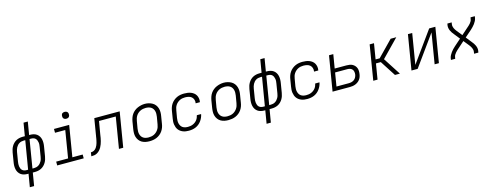

<svg xmlns="http://www.w3.org/2000/svg" viewBox="-23 -1675 7247 2820"><g transform="rotate(-15 3600.0 -265.0)"><path d="M177 205 210 8H195Q168 8 141.5 1.5Q115 -5 94.5 -20Q74 -35 60.5 -57Q47 -79 41.5 -105Q36 -131 36.5 -158.5Q37 -186 42 -213L65 -353Q69 -377 76.5 -400.5Q84 -424 97 -446Q110 -468 129 -486.5Q148 -505 170.5 -516.5Q193 -528 217.5 -533Q242 -538 266 -538H300L333 -735H398L365 -538H380Q408 -538 434 -531.5Q460 -525 480.5 -510Q501 -495 514.5 -473Q528 -451 533.5 -425Q539 -399 538.5 -371.5Q538 -344 533 -317L510 -177Q506 -153 498.5 -129.5Q491 -106 478 -84Q465 -62 446 -43.5Q427 -25 404.5 -13.5Q382 -2 357.5 3Q333 8 309 8H275L242 205ZM195 -50H219L291 -480H266Q249 -480 231.5 -476Q214 -472 198.5 -462.5Q183 -453 171 -439.5Q159 -426 150.5 -410Q142 -394 137 -377Q132 -360 129 -343L106 -203Q103 -186 102 -167.5Q101 -149 103.5 -132Q106 -115 112.5 -99Q119 -83 131.5 -71.5Q144 -60 160.5 -55Q177 -50 195 -50ZM309 -50Q326 -50 343.5 -54Q361 -58 376.5 -67.5Q392 -77 404 -90.5Q416 -104 425 -120Q434 -136 438.5 -153Q443 -170 446 -187L469 -327Q472 -344 473.5 -362.5Q475 -381 472 -398Q469 -415 462.5 -431Q456 -447 444 -458.5Q432 -470 415 -475Q398 -480 380 -480H356L285 -50Z M648 0V-58H829L897 -472H741V-530H972L894 -58H1051V0ZM956 -628Q944 -628 932.5 -632.5Q921 -637 914 -646Q907 -655 905 -667.5Q903 -680 905 -693Q906 -701 910.5 -709.5Q915 -718 922.5 -723Q930 -728 939 -730Q948 -732 956 -732Q969 -732 980.5 -727.5Q992 -723 999 -714Q1006 -705 1008 -692.5Q1010 -680 1008 -667Q1006 -659 1001.5 -650.5Q997 -642 989.5 -637Q982 -632 973.5 -630Q965 -628 956 -628Z M1167 0 1176 -58Q1193 -58 1209.5 -63Q1226 -68 1239.5 -79.5Q1253 -91 1262.5 -105.5Q1272 -120 1279 -136Q1286 -152 1290.5 -168.5Q1295 -185 1298.5 -201Q1302 -217 1305 -233.5Q1308 -250 1310 -266Q1311 -271 1312 -275Q1313 -279 1313 -283L1354 -530H1740L1652 0H1587L1665 -472H1410L1376 -271Q1373 -248 1369 -225Q1365 -202 1359 -179.5Q1353 -157 1345 -134.5Q1337 -112 1325 -90.5Q1313 -69 1296 -50.5Q1279 -32 1257.5 -19.5Q1236 -7 1213 -3.5Q1190 0 1167 0Z M2051 8Q2020 8 1990.5 2Q1961 -4 1936 -18.5Q1911 -33 1893.5 -56.5Q1876 -80 1867.5 -108Q1859 -136 1859.5 -166.5Q1860 -197 1865 -228L1883 -338Q1888 -366 1897.5 -393Q1907 -420 1923.5 -444Q1940 -468 1963.5 -487Q1987 -506 2014 -517.5Q2041 -529 2068.5 -535Q2096 -541 2124 -541Q2155 -541 2184.5 -533.5Q2214 -526 2239 -511.5Q2264 -497 2281.5 -474Q2299 -451 2307.5 -422.5Q2316 -394 2316 -363.5Q2316 -333 2310 -302L2292 -192Q2288 -164 2278 -137Q2268 -110 2251.5 -86Q2235 -62 2211.5 -43Q2188 -24 2161 -12.5Q2134 -1 2106 3.5Q2078 8 2051 8ZM2052 -50Q2073 -50 2093.5 -53.5Q2114 -57 2133.5 -66Q2153 -75 2170 -90Q2187 -105 2199 -123Q2211 -141 2218 -161Q2225 -181 2228 -202L2247 -312Q2250 -333 2250.5 -354.5Q2251 -376 2246 -396Q2241 -416 2229.5 -433Q2218 -450 2201 -460.5Q2184 -471 2163 -475.5Q2142 -480 2121 -480Q2100 -480 2079.5 -476Q2059 -472 2040 -463Q2021 -454 2004 -439.5Q1987 -425 1975.5 -407Q1964 -389 1957 -369Q1950 -349 1947 -328L1928 -218Q1925 -197 1924.5 -175.5Q1924 -154 1929 -134.5Q1934 -115 1945 -98Q1956 -81 1973 -70Q1990 -59 2010.5 -54.5Q2031 -50 2052 -50Z M2650 8Q2627 8 2604.5 5Q2582 2 2561.5 -6Q2541 -14 2523.5 -26.5Q2506 -39 2493 -56Q2480 -73 2472.5 -93.5Q2465 -114 2461.5 -136.5Q2458 -159 2459.5 -182Q2461 -205 2465 -228L2483 -338Q2487 -365 2496.5 -392Q2506 -419 2522.5 -443Q2539 -467 2562 -486Q2585 -505 2611.5 -517Q2638 -529 2665.5 -533.5Q2693 -538 2720 -538Q2747 -538 2773 -534.5Q2799 -531 2822.5 -522Q2846 -513 2866 -497.5Q2886 -482 2898 -460.5Q2910 -439 2914.5 -413Q2919 -387 2914 -360Q2914 -359 2913.5 -357.5Q2913 -356 2913 -355H2849Q2849 -356 2849 -357Q2849 -358 2849 -359Q2854 -385 2845.5 -410.5Q2837 -436 2818 -452Q2799 -468 2773 -474Q2747 -480 2720 -480Q2700 -480 2679.5 -476.5Q2659 -473 2639.5 -463.5Q2620 -454 2603.5 -439.5Q2587 -425 2575 -407Q2563 -389 2556.5 -369Q2550 -349 2547 -328L2528 -218Q2525 -197 2524.5 -176Q2524 -155 2529 -135Q2534 -115 2544.5 -98Q2555 -81 2571.5 -70Q2588 -59 2608.5 -54.5Q2629 -50 2650 -50Q2669 -50 2688 -53Q2707 -56 2725 -63.5Q2743 -71 2759.5 -83Q2776 -95 2788.5 -111Q2801 -127 2808.5 -145Q2816 -163 2820 -182H2885Q2880 -155 2869 -130Q2858 -105 2841.5 -82Q2825 -59 2803 -41Q2781 -23 2755.5 -12Q2730 -1 2703 3.5Q2676 8 2650 8Z M3251 8Q3220 8 3190.5 2Q3161 -4 3136 -18.5Q3111 -33 3093.5 -56.5Q3076 -80 3067.5 -108Q3059 -136 3059.5 -166.5Q3060 -197 3065 -228L3083 -338Q3088 -366 3097.5 -393Q3107 -420 3123.5 -444Q3140 -468 3163.5 -487Q3187 -506 3214 -517.5Q3241 -529 3268.5 -535Q3296 -541 3324 -541Q3355 -541 3384.5 -533.5Q3414 -526 3439 -511.5Q3464 -497 3481.5 -474Q3499 -451 3507.5 -422.5Q3516 -394 3516 -363.5Q3516 -333 3510 -302L3492 -192Q3488 -164 3478 -137Q3468 -110 3451.5 -86Q3435 -62 3411.5 -43Q3388 -24 3361 -12.5Q3334 -1 3306 3.5Q3278 8 3251 8ZM3252 -50Q3273 -50 3293.5 -53.5Q3314 -57 3333.5 -66Q3353 -75 3370 -90Q3387 -105 3399 -123Q3411 -141 3418 -161Q3425 -181 3428 -202L3447 -312Q3450 -333 3450.5 -354.5Q3451 -376 3446 -396Q3441 -416 3429.5 -433Q3418 -450 3401 -460.5Q3384 -471 3363 -475.5Q3342 -480 3321 -480Q3300 -480 3279.5 -476Q3259 -472 3240 -463Q3221 -454 3204 -439.5Q3187 -425 3175.5 -407Q3164 -389 3157 -369Q3150 -349 3147 -328L3128 -218Q3125 -197 3124.5 -175.5Q3124 -154 3129 -134.5Q3134 -115 3145 -98Q3156 -81 3173 -70Q3190 -59 3210.5 -54.5Q3231 -50 3252 -50Z M3777 205 3810 8H3795Q3768 8 3741.5 1.5Q3715 -5 3694.5 -20Q3674 -35 3660.5 -57Q3647 -79 3641.5 -105Q3636 -131 3636.5 -158.5Q3637 -186 3642 -213L3665 -353Q3669 -377 3676.5 -400.5Q3684 -424 3697 -446Q3710 -468 3729 -486.5Q3748 -505 3770.5 -516.5Q3793 -528 3817.5 -533Q3842 -538 3866 -538H3900L3933 -735H3998L3965 -538H3980Q4008 -538 4034 -531.5Q4060 -525 4080.5 -510Q4101 -495 4114.5 -473Q4128 -451 4133.5 -425Q4139 -399 4138.5 -371.5Q4138 -344 4133 -317L4110 -177Q4106 -153 4098.5 -129.5Q4091 -106 4078 -84Q4065 -62 4046 -43.5Q4027 -25 4004.5 -13.5Q3982 -2 3957.5 3Q3933 8 3909 8H3875L3842 205ZM3795 -50H3819L3891 -480H3866Q3849 -480 3831.5 -476Q3814 -472 3798.5 -462.5Q3783 -453 3771 -439.5Q3759 -426 3750.5 -410Q3742 -394 3737 -377Q3732 -360 3729 -343L3706 -203Q3703 -186 3702 -167.5Q3701 -149 3703.5 -132Q3706 -115 3712.5 -99Q3719 -83 3731.5 -71.5Q3744 -60 3760.5 -55Q3777 -50 3795 -50ZM3909 -50Q3926 -50 3943.5 -54Q3961 -58 3976.5 -67.5Q3992 -77 4004 -90.5Q4016 -104 4025 -120Q4034 -136 4038.5 -153Q4043 -170 4046 -187L4069 -327Q4072 -344 4073.5 -362.5Q4075 -381 4072 -398Q4069 -415 4062.5 -431Q4056 -447 4044 -458.5Q4032 -470 4015 -475Q3998 -480 3980 -480H3956L3885 -50Z M4450 8Q4427 8 4404.5 5Q4382 2 4361.5 -6Q4341 -14 4323.5 -26.5Q4306 -39 4293 -56Q4280 -73 4272.5 -93.5Q4265 -114 4261.5 -136.5Q4258 -159 4259.5 -182Q4261 -205 4265 -228L4283 -338Q4287 -365 4296.5 -392Q4306 -419 4322.5 -443Q4339 -467 4362 -486Q4385 -505 4411.5 -517Q4438 -529 4465.5 -533.5Q4493 -538 4520 -538Q4547 -538 4573 -534.5Q4599 -531 4622.5 -522Q4646 -513 4666 -497.5Q4686 -482 4698 -460.5Q4710 -439 4714.5 -413Q4719 -387 4714 -360Q4714 -359 4713.5 -357.5Q4713 -356 4713 -355H4649Q4649 -356 4649 -357Q4649 -358 4649 -359Q4654 -385 4645.5 -410.5Q4637 -436 4618 -452Q4599 -468 4573 -474Q4547 -480 4520 -480Q4500 -480 4479.5 -476.5Q4459 -473 4439.5 -463.5Q4420 -454 4403.5 -439.5Q4387 -425 4375 -407Q4363 -389 4356.5 -369Q4350 -349 4347 -328L4328 -218Q4325 -197 4324.5 -176Q4324 -155 4329 -135Q4334 -115 4344.5 -98Q4355 -81 4371.5 -70Q4388 -59 4408.5 -54.5Q4429 -50 4450 -50Q4469 -50 4488 -53Q4507 -56 4525 -63.5Q4543 -71 4559.5 -83Q4576 -95 4588.5 -111Q4601 -127 4608.5 -145Q4616 -163 4620 -182H4685Q4680 -155 4669 -130Q4658 -105 4641.5 -82Q4625 -59 4603 -41Q4581 -23 4555.5 -12Q4530 -1 4503 3.5Q4476 8 4450 8Z M4835 0 4923 -530H4988L4953 -320H5131Q5155 -320 5178.5 -316.5Q5202 -313 5221.5 -302.5Q5241 -292 5256 -275.5Q5271 -259 5279 -238Q5287 -217 5287.5 -193Q5288 -169 5284 -145Q5281 -124 5273.5 -103.5Q5266 -83 5252.5 -65.5Q5239 -48 5220 -34.5Q5201 -21 5181 -13.5Q5161 -6 5139.5 -3Q5118 0 5098 0ZM4910 -58H5098Q5118 -58 5139 -63Q5160 -68 5178 -81Q5196 -94 5206.5 -113.5Q5217 -133 5221 -154Q5224 -175 5221 -196.5Q5218 -218 5205.5 -233.5Q5193 -249 5173 -256Q5153 -263 5131 -263H4944Z M5454 0 5541 -530H5607L5568 -294H5630L5860 -530H5946L5688 -265L5859 0H5784L5671 -175L5632 -236H5558L5519 0Z M6035 0 6123 -530H6188L6111 -65L6446 -530H6540L6452 0H6387L6464 -465L6129 0Z M6635 0 6639 -27Q6643 -48 6654 -69Q6665 -90 6679 -109Q6693 -128 6709 -145Q6725 -162 6743 -178L6845 -268L6775 -356Q6762 -371 6751 -387.5Q6740 -404 6731.5 -422.5Q6723 -441 6719 -461.5Q6715 -482 6718 -504L6723 -530H6788L6784 -504Q6781 -487 6784 -472Q6787 -457 6793 -443Q6799 -429 6807.5 -416.5Q6816 -404 6825 -392L6892 -309L6990 -396Q7003 -407 7016 -419Q7029 -431 7040 -444Q7051 -457 7059.5 -472Q7068 -487 7070 -504L7075 -530H7140L7136 -504Q7132 -482 7121.5 -461Q7111 -440 7097 -421Q7083 -402 7066.5 -385Q7050 -368 7033 -352L6930 -262L7000 -174Q7013 -159 7024 -142.5Q7035 -126 7043.5 -107.5Q7052 -89 7056 -68.5Q7060 -48 7057 -27L7052 0H6987L6991 -27Q6994 -43 6991 -58Q6988 -73 6982 -87Q6976 -101 6967.5 -113.5Q6959 -126 6950 -138L6883 -221L6785 -134Q6772 -123 6759.5 -111Q6747 -99 6736 -86Q6725 -73 6716 -58Q6707 -43 6705 -27L6700 0Z"/></g></svg>

Font: Iosevka Curly LtExObl
Style: Regular
Weight: 300
Width: 7
Italic angle: -9°
Monospace: yes
Designer: Belleve Invis
Foundry: Belleve Invis
Version: Version 11.1.0; ttfautohint (v1.8.3)